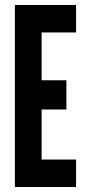

<svg xmlns="http://www.w3.org/2000/svg" viewBox="-20 -755 347 775"><path d="M40 -735H287V-624H148V-431H248V-313H148V-111H287V0H40Z"/></svg>

Font: League Gothic
Style: Regular
Weight: 400
Designer: The League of Moveable Type
Version: Version 1.560;PS 001.560;hotconv 1.0.56;makeotf.lib2.0.21325